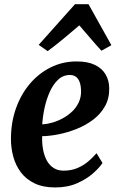

<svg xmlns="http://www.w3.org/2000/svg" viewBox="-20 -854 550 886"><path d="M453 -102Q439.5 -81 409.8 -54.5Q380 -28 336 -8.5Q292 11 234.5 11Q178.5 11 139.2 -8Q100 -27 76 -59.2Q52 -91.5 41.2 -131.5Q30.5 -171.5 30.5 -212.5Q30.5 -288.5 53.5 -353.5Q76.5 -418.5 117.5 -467Q158.5 -515.5 213.8 -543Q269 -570.5 333.5 -570.5Q385.5 -570.5 418.5 -554.2Q451.5 -538 467.5 -510.2Q483.5 -482.5 484 -448Q485 -400 464.5 -363.8Q444 -327.5 409.5 -301.5Q375 -275.5 333.5 -259Q292 -242.5 250.2 -234.2Q208.5 -226 174.5 -225.5Q173.5 -190.5 179.2 -161.5Q185 -132.5 197.2 -111.2Q209.5 -90 228.5 -78.2Q247.5 -66.5 273.5 -66.5Q308.5 -66.5 336.5 -78.2Q364.5 -90 386.5 -108.5Q408.5 -127 425.5 -147ZM303 -508Q271 -508 248 -486.2Q225 -464.5 209.5 -429.8Q194 -395 185.5 -355.5Q177 -316 175 -280Q196 -281 220.8 -288Q245.5 -295 269.5 -308Q293.5 -321 313 -339.5Q332.5 -358 343.8 -382.5Q355 -407 354 -436.5Q353 -472 340 -490Q327 -508 303 -508ZM200 -618 158.5 -647 326 -834.5H388.5L494 -645.5L448 -620Q422.5 -647.5 397.2 -677.5Q372 -707.5 346 -737Q310.5 -706.5 273.8 -676Q237 -645.5 200 -618Z"/></svg>

Font: Merriweather
Style: Bold Italic
Weight: 700
Italic angle: -7.8°
Version: Version 2.101